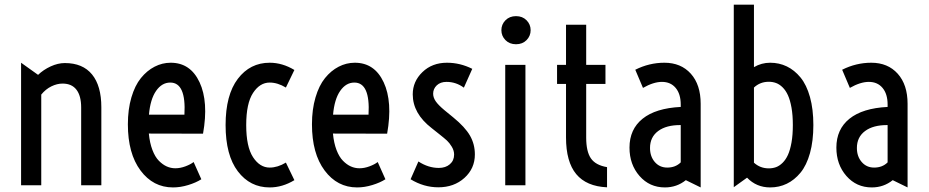

<svg xmlns="http://www.w3.org/2000/svg" viewBox="-20 -798 4001 827"><path d="M70.8 0V-527.8L144 -475.6Q167 -497.6 198.2 -512Q229.5 -526.4 259.3 -526.4Q336.4 -526.4 376.5 -477.3Q416.5 -428.2 416.5 -335.9V0H329.6V-335Q329.6 -385.3 309.3 -411.6Q289.1 -438 249.5 -438Q225.6 -438 201.2 -426Q176.8 -414.1 157.7 -390.6V0Z M725.1 9.3Q639.6 9.3 585.2 -63.7Q530.8 -136.7 530.8 -262.7Q530.8 -326.7 545.9 -378.2Q561 -429.7 586.9 -461.7Q612.8 -493.7 645.8 -510.7Q678.7 -527.8 715.3 -527.8Q800.3 -527.8 839.6 -443.6Q878.9 -359.4 854.5 -222.2L621.1 -222.7Q625 -182.1 636.5 -152.1Q647.9 -122.1 664.3 -105.5Q680.7 -88.9 698.2 -81.1Q715.8 -73.2 735.4 -73.2Q756.3 -73.2 778.6 -81.5Q800.8 -89.8 814 -100.1L847.2 -25.9Q824.2 -11.2 790.8 -1Q757.3 9.3 725.1 9.3ZM621.6 -304.2H774.4Q782.2 -442.4 713.4 -442.4Q677.2 -442.4 652.3 -406.5Q627.4 -370.6 621.6 -304.2Z M1141.6 9.3Q1057.1 9.3 1004.4 -60.1Q951.7 -129.4 951.7 -259.3Q951.7 -389.2 1004.4 -458.5Q1057.1 -527.8 1141.6 -527.8Q1196.3 -527.8 1248 -496.6L1211.4 -420.9Q1175.8 -442.4 1141.6 -442.4Q1099.1 -442.4 1069.8 -397.5Q1040.5 -352.5 1040.5 -259.3Q1040.5 -166 1069.8 -121.1Q1099.1 -76.2 1141.6 -76.2Q1175.8 -76.2 1211.4 -97.7L1248 -22Q1196.3 9.3 1141.6 9.3Z M1518.1 9.3Q1432.6 9.3 1378.2 -63.7Q1323.7 -136.7 1323.7 -262.7Q1323.7 -326.7 1338.9 -378.2Q1354 -429.7 1379.9 -461.7Q1405.8 -493.7 1438.7 -510.7Q1471.7 -527.8 1508.3 -527.8Q1593.3 -527.8 1632.6 -443.6Q1671.9 -359.4 1647.5 -222.2L1414.1 -222.7Q1418 -182.1 1429.4 -152.1Q1440.9 -122.1 1457.3 -105.5Q1473.6 -88.9 1491.2 -81.1Q1508.8 -73.2 1528.3 -73.2Q1549.3 -73.2 1571.5 -81.5Q1593.8 -89.8 1606.9 -100.1L1640.1 -25.9Q1617.2 -11.2 1583.7 -1Q1550.3 9.3 1518.1 9.3ZM1414.6 -304.2H1567.4Q1575.2 -442.4 1506.3 -442.4Q1470.2 -442.4 1445.3 -406.5Q1420.4 -370.6 1414.6 -304.2Z M1748.5 -25.9 1782.2 -102.5Q1824.7 -74.7 1870.1 -74.7Q1899.4 -74.7 1917.7 -90.6Q1936 -106.4 1936 -132.3Q1936 -149.4 1926 -166Q1916 -182.6 1904.8 -192.9Q1893.6 -203.1 1872.6 -219.7L1839.4 -246.1Q1757.8 -309.1 1757.8 -391.6Q1757.8 -447.3 1799.6 -487.5Q1841.3 -527.8 1905.3 -527.8Q1961.9 -527.8 2014.2 -501.5L1978 -420.4Q1944.3 -445.3 1903.3 -445.3Q1877 -445.3 1861.3 -430.4Q1845.7 -415.5 1845.7 -394.5Q1845.7 -377.9 1856.7 -361.8Q1867.7 -345.7 1894 -323.7L1932.1 -292.5Q1982.9 -251 2004.2 -214.1Q2025.4 -177.2 2025.4 -132.8Q2025.4 -72.3 1980.5 -31.7Q1935.5 8.8 1868.2 8.8Q1805.2 8.8 1748.5 -25.9Z M2248 -625.2Q2230.5 -607.4 2202.6 -607.4Q2174.8 -607.4 2157.2 -625.2Q2139.6 -643.1 2139.6 -668Q2139.6 -692.9 2157.2 -710.7Q2174.8 -728.5 2202.6 -728.5Q2230.5 -728.5 2248 -710.7Q2265.6 -692.9 2265.6 -668Q2265.6 -643.1 2248 -625.2ZM2156.2 0V-518.6H2243.2V0Z M2418 -206.1V-436.5H2379.4V-518.6H2418V-691.4H2504.9V-518.6H2587.9V-436.5H2504.9V-205.1Q2504.9 -145.5 2525.1 -116Q2545.4 -86.4 2594.7 -78.1V8.8Q2505.9 4.9 2461.9 -48.1Q2418 -101.1 2418 -206.1Z M2691.4 -162.1Q2691.4 -241.2 2747.8 -286.6Q2804.2 -332 2912.1 -337.4V-347.7Q2912.1 -393.1 2890.4 -419.2Q2868.7 -445.3 2831.1 -445.3Q2794.9 -445.3 2749.5 -419.4L2716.3 -497.6Q2776.4 -527.8 2841.8 -527.8Q2913.1 -527.8 2955.6 -480.5Q2998 -433.1 2998 -351.1V9.3L2934.1 -22Q2895 9.3 2843.8 9.3Q2777.8 9.3 2734.6 -40Q2691.4 -89.4 2691.4 -162.1ZM2779.8 -160.6Q2779.8 -124 2800.5 -100.1Q2821.3 -76.2 2854 -76.2Q2889.6 -76.2 2912.1 -98.6V-259.3Q2850.1 -259.8 2814.9 -233.6Q2779.8 -207.5 2779.8 -160.6Z M3140.6 8.3V-777.8H3227.5V-508.8Q3259.8 -527.8 3297.4 -527.8Q3335.9 -527.8 3368.9 -512Q3401.9 -496.1 3428 -464.4Q3454.1 -432.6 3468.8 -380.1Q3483.4 -327.6 3483.4 -259.3Q3483.4 -190.9 3468.8 -138.4Q3454.1 -85.9 3428 -54.2Q3401.9 -22.5 3368.9 -6.6Q3335.9 9.3 3297.4 9.3Q3238.3 9.3 3197.8 -32.7ZM3227.5 -97.2Q3254.4 -72.8 3291.5 -72.8Q3308.1 -72.8 3322.8 -78.1Q3337.4 -83.5 3350.8 -96.7Q3364.3 -109.9 3373.8 -130.6Q3383.3 -151.4 3389.2 -184.1Q3395 -216.8 3395 -259.3Q3395 -301.8 3389.2 -334.5Q3383.3 -367.2 3373.8 -387.9Q3364.3 -408.7 3350.8 -421.9Q3337.4 -435.1 3322.8 -440.4Q3308.1 -445.8 3291.5 -445.8Q3253.9 -445.8 3227.5 -420.9Z M3582.5 -162.1Q3582.5 -241.2 3638.9 -286.6Q3695.3 -332 3803.2 -337.4V-347.7Q3803.2 -393.1 3781.5 -419.2Q3759.8 -445.3 3722.2 -445.3Q3686 -445.3 3640.6 -419.4L3607.4 -497.6Q3667.5 -527.8 3732.9 -527.8Q3804.2 -527.8 3846.7 -480.5Q3889.2 -433.1 3889.2 -351.1V9.3L3825.2 -22Q3786.1 9.3 3734.9 9.3Q3668.9 9.3 3625.7 -40Q3582.5 -89.4 3582.5 -162.1ZM3670.9 -160.6Q3670.9 -124 3691.7 -100.1Q3712.4 -76.2 3745.1 -76.2Q3780.8 -76.2 3803.2 -98.6V-259.3Q3741.2 -259.8 3706.1 -233.6Q3670.9 -207.5 3670.9 -160.6Z"/></svg>

Font: Voltaire
Style: Regular
Weight: 400
Designer: Yvonne Schttler
Foundry: Yvonne Schttler
Version: Version 1.003